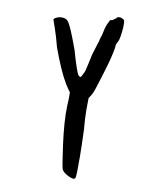

<svg xmlns="http://www.w3.org/2000/svg" viewBox="-73 -416 593 730"><g transform="rotate(-10 223.0 -51.0)"><path d="M154 257Q142 252 130 237.5Q118 223 118 213Q118 207 123 181Q128 155 136 118.5Q144 82 154.5 44.5Q165 7 177 -22Q179 -26 186 -43.5Q193 -61 201 -87L213 -89L267 -81L278 -74Q257 -26 245 8.5Q233 43 224 78Q204 140 191 176.5Q178 213 171 230.5Q164 248 161 253Q159 254 157.5 255Q156 256 154 257ZM252 -30Q242 -23 234.5 -23Q227 -23 216 -34Q197 -52 187 -103.5Q177 -155 177 -247Q181 -288 181.5 -319Q182 -350 182 -354Q188 -359 200 -358.5Q212 -358 221 -353Q231 -348 234.5 -338Q238 -328 239.5 -302.5Q241 -277 241 -225Q238 -185 237.5 -157.5Q237 -130 240 -126Q244 -119 247.5 -121Q251 -123 266 -138Q274 -149 285.5 -167.5Q297 -186 304 -197Q315 -211 324.5 -224Q334 -237 338 -241Q342 -249 348 -256Q354 -263 358 -270Q369 -289 381 -301.5Q393 -314 397 -314Q401 -311 407 -313.5Q413 -316 417 -316Q424 -323 436 -316Q440 -313 443 -309.5Q446 -306 446 -302Q446 -297 439 -280Q432 -263 423 -247Q414 -231 409 -228Q409 -228 406 -225Q403 -222 399 -218Q397 -211 386 -193Q375 -175 359 -152.5Q343 -130 326 -108Q309 -86 296 -69Q286 -55 273 -44.5Q260 -34 252 -30Z"/></g></svg>

Font: Caveat Medium
Style: Regular
Weight: 500
Designer: Pablo Impallari
Foundry: Pablo Impallari
Version: Version 2.000